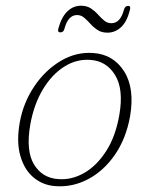

<svg xmlns="http://www.w3.org/2000/svg" viewBox="-20 -642 514 670"><path d="M306 -457Q375.5 -452 413 -393.2Q450.5 -334.5 434 -236.5Q420 -158.5 381 -102Q342 -45.5 287.5 -16.8Q233 12 173 7.5Q129.5 4.5 97 -22.8Q64.5 -50 50.8 -98.8Q37 -147.5 49 -215Q61.5 -284 99.5 -340.5Q137.5 -397 191.5 -429.2Q245.5 -461.5 306 -457ZM184 -17Q230 -13.5 273.8 -38.5Q317.5 -63.5 350.5 -114.8Q383.5 -166 396.5 -241.5Q412 -331 381.5 -380.2Q351 -429.5 295 -433Q246.5 -436.5 203.5 -409Q160.5 -381.5 129.5 -329.8Q98.5 -278 86 -209Q69.5 -116.5 98.5 -68.5Q127.5 -20.5 184 -17ZM355 -528Q334.5 -528 320.5 -537.2Q306.5 -546.5 295.8 -558.5Q285 -570.5 274 -580Q263 -589.5 249 -589.5Q217.5 -589.5 205 -542Q202 -529 190.5 -529Q180 -529 183.5 -542Q194.5 -582.5 215 -602.2Q235.5 -622 262.5 -622Q283 -622 297 -612.8Q311 -603.5 321.8 -591.5Q332.5 -579.5 343.5 -570.2Q354.5 -561 369 -561Q400 -561 412.5 -608Q416 -621.5 427.5 -621.5Q437 -621.5 433.5 -608Q423.5 -567 402.8 -547.5Q382 -528 355 -528Z"/></svg>

Font: Fraunces 9pt S050 Thin
Style: Italic
Weight: 100
Italic angle: -16°
Version: Version 1.000; ttfautohint (v1.8.3)